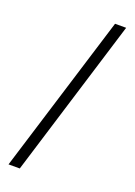

<svg xmlns="http://www.w3.org/2000/svg" viewBox="-181 -873 788 1122"><g transform="rotate(20 212.5 -311.5)"><path d="M26 181H96L399 -804H330Z"/></g></svg>

Font: Noto Serif SC Black
Style: Regular
Weight: 900
Designer: Ryoko NISHIZUKA 西塚涼子 (kana & ideographs); Frank Grießhammer (Latin, Greek & Cyrillic); Wenlong ZHANG 张文龙 (bopomofo); San
Foundry: Adobe
Version: Version 2.001;hotconv 1.1.0;makeotfexe 2.6.0